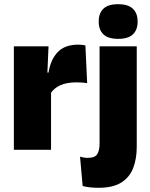

<svg xmlns="http://www.w3.org/2000/svg" viewBox="-20 -713 716 914"><path d="M220.5 -267.5 169.5 -367.5H211Q221 -430 255 -465.2Q289 -500.5 352.5 -500.5Q362 -500.5 370.2 -499.5Q378.5 -498.5 386.5 -497L395 -317Q385 -319 371.2 -320Q357.5 -321 344.5 -321Q297.5 -321 266.5 -306.8Q235.5 -292.5 220.5 -267.5ZM223 0H46V-492.5H211L204 -329.5H223Z M631 -81H454V-492.5H631ZM542.5 -528Q494 -528 472 -549.8Q450 -571.5 450 -608.5V-612.5Q450 -649.5 472 -671.2Q494 -693 542.5 -693Q590.5 -693 612.8 -671.2Q635 -649.5 635 -612.5V-608.5Q635 -571 612.8 -549.5Q590.5 -528 542.5 -528ZM449.5 181Q427 181 407.5 178.8Q388 176.5 373.5 172.5L361 33Q370 35.5 379.2 37Q388.5 38.5 398 38.5Q432.5 38.5 443.2 20.5Q454 2.5 454 -28V-103H631V-15.5Q631 43.5 613.8 87.5Q596.5 131.5 557 156.2Q517.5 181 449.5 181Z"/></svg>

Font: Anek Kannada Medium ExtraBold
Style: Regular
Weight: 800
Version: Version 1.003